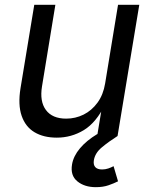

<svg xmlns="http://www.w3.org/2000/svg" viewBox="-20 -566 632 799"><path d="M216.3 6.8Q161.6 6.8 123.8 -15.6Q85.9 -38.1 70.1 -84Q54.2 -129.9 65.4 -199.2L122.6 -545.9H210.4L154.8 -206.5Q144.5 -144 171.1 -108.2Q197.8 -72.3 255.4 -72.3Q293.9 -72.3 327.9 -89.1Q361.8 -106 385.7 -138.7Q409.7 -171.4 417.5 -218.8L471.2 -545.9H559.6L469.2 0H384.3L406.2 -132.3H418Q380.4 -55.7 328.6 -24.4Q276.9 6.8 216.3 6.8ZM378.9 212.9Q331.5 212.9 301.8 188.5Q272 164.1 279.8 118.2Q285.6 83.5 312.7 51.3Q339.8 19 384.3 -7.8L469.2 0Q431.6 23.9 403.6 47.4Q375.5 70.8 370.6 101.1Q367.7 119.6 376.5 129.4Q385.3 139.2 404.8 139.2Q418.5 139.2 430.7 135Q442.9 130.9 452.6 125.5L471.2 188.5Q455.1 196.8 432.1 204.8Q409.2 212.9 378.9 212.9Z"/></svg>

Font: Inter
Style: Italic
Weight: 400
Italic angle: -9.3988°
Designer: Rasmus Andersson
Foundry: rsms
Version: Version 4.001;git-66647c0bb